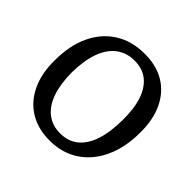

<svg xmlns="http://www.w3.org/2000/svg" viewBox="-179 -895 1089 1089"><g transform="rotate(45 365.0 -351.0)"><path d="M57 -328Q57 -448 98 -534.5Q139 -621 214 -668.5Q289 -716 393 -716Q487 -716 553.5 -675.5Q620 -635 655.5 -560Q691 -485 690 -382Q690 -263 649 -174Q608 -85 533.5 -35.5Q459 14 357 14Q264 14 196 -28Q128 -70 92 -147Q56 -224 57 -328ZM174 -349Q174 -259 196.5 -193Q219 -127 263.5 -92Q308 -57 371 -57Q436 -57 480 -93Q524 -129 546.5 -197.5Q569 -266 569 -364Q570 -455 548.5 -518Q527 -581 484.5 -614.5Q442 -648 379 -648Q315 -648 269 -613Q223 -578 199 -511Q175 -444 174 -349Z"/></g></svg>

Font: Literata Medium
Style: Italic
Weight: 500
Italic angle: -2°
Designer: Latin by Veronika Burian and Jose Scaglione. Greek by Irene Vlachou. Cyrillic by Vera Evstafieva
Foundry: TypeTogether
Version: Version 3.103;gftools[0.9.29]